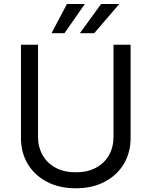

<svg xmlns="http://www.w3.org/2000/svg" viewBox="-20 -958 781 990"><path d="M565.3 -727.3H653.4V-245.7Q653.4 -171.2 618.4 -112.7Q583.5 -54.3 519.9 -20.8Q456.3 12.8 370.7 12.8Q285.2 12.8 221.6 -20.8Q158 -54.3 123 -112.7Q88.1 -171.2 88.1 -245.7V-727.3H176.1V-252.8Q176.1 -199.6 199.6 -158.2Q223 -116.8 266.5 -93.2Q310 -69.6 370.7 -69.6Q431.5 -69.6 475.1 -93.2Q518.8 -116.8 542.1 -158.2Q565.3 -199.6 565.3 -252.8ZM392 -786.9 501.4 -937.5H595.2L465.9 -786.9ZM245.7 -786.9 325.3 -937.5H417.6L312.5 -786.9Z"/></svg>

Font: InterMG
Style: Regular
Weight: 400
Designer: Rasmus Andersson
Foundry: rsms
Version: Version 3.019;December 26, 2023;FontCreator 15.0.0.2955 64-b